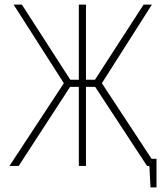

<svg xmlns="http://www.w3.org/2000/svg" viewBox="-20 -720 720 833"><path d="M622 -31V0H628L633 93H659V-31ZM618 0H658L422 -359L639 -700H603L392 -374H353V-700H322V-374H285L75 -700H39L257 -359L21 0H61L284 -343H322V0H353V-343H393Z"/></svg>

Font: Advent Pro ExtraLight
Style: Regular
Weight: 250
Version: Version 3.000